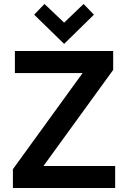

<svg xmlns="http://www.w3.org/2000/svg" viewBox="-20 -947 645 967"><path d="M45 0V-95L396 -579H55V-690H550V-595L199 -111H560V0ZM152 -873 204 -927 303 -833 401 -927 453 -873 303 -726Z"/></svg>

Font: Oxanium ExtraLight SemiBold
Style: Regular
Weight: 600
Version: Version 2.000